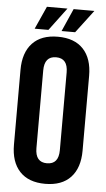

<svg xmlns="http://www.w3.org/2000/svg" viewBox="-58 -885 512 931"><g transform="rotate(5 198.0 -420.0)"><path d="M141 -161Q141 -92 198 -92Q255 -92 255 -161V-539Q255 -608 198 -608Q141 -608 141 -539ZM31 -532Q31 -616 74 -662Q117 -708 198 -708Q279 -708 322 -662Q365 -616 365 -532V-168Q365 -84 322 -38Q279 8 198 8Q117 8 74 -38Q31 -84 31 -168ZM232 -848 149 -737H82L132 -848ZM363 -848 279 -737H213L262 -848Z"/></g></svg>

Font: Adderley Bold
Style: Regular
Weight: 700
Designer: gorohovskiy
Version: Version 1.003 November 13, 2017